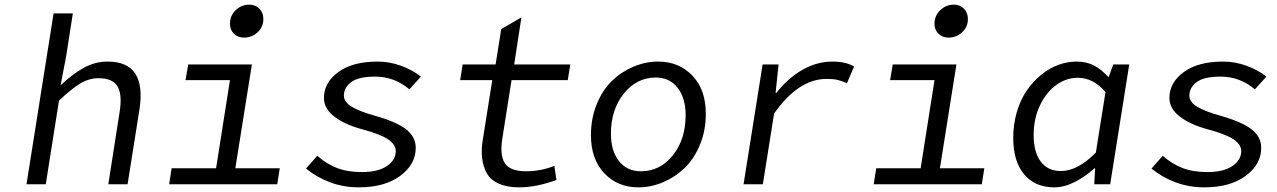

<svg xmlns="http://www.w3.org/2000/svg" viewBox="-20 -784 5436 817"><path d="M92.8 0 208 -727.1H290L261.2 -543L237.8 -420.9Q288.6 -469.2 336.7 -495.6Q384.8 -522 438 -522Q605.5 -522 573.2 -316.9L522.9 0H440.9L488.8 -306.2Q501 -380.9 480.2 -416Q459.5 -451.2 399.9 -451.2Q358.9 -451.2 322.5 -429.4Q286.1 -407.7 231 -356L174.8 0Z M1018.6 -624Q992.2 -624 975.3 -640.4Q958.5 -656.7 958.5 -683.1Q958.5 -717.3 982.9 -740.7Q1007.3 -764.2 1040.5 -764.2Q1066.9 -764.2 1083.7 -747.1Q1100.6 -730 1100.6 -703.1Q1100.6 -669.4 1076.2 -646.7Q1051.8 -624 1018.6 -624ZM699.7 0 710.4 -67.9H899.4L958.5 -442.9H769.5L780.8 -509.8H1051.8L981.4 -67.9H1170.4L1159.7 0Z M1507.3 13.2Q1440.4 13.2 1382.6 -9Q1324.7 -31.2 1282.2 -66.9L1330.1 -121.1Q1368.7 -86.9 1413.6 -69.3Q1458.5 -51.8 1520 -51.8Q1588.4 -51.8 1626.2 -77.4Q1664.1 -103 1664.1 -141.1Q1664.1 -168.9 1631.1 -191.2Q1598.1 -213.4 1521 -233.9Q1448.2 -253.4 1403.3 -287.4Q1358.4 -321.3 1358.4 -367.2Q1358.4 -432.6 1419.4 -477.3Q1480.5 -522 1586.4 -522Q1638.2 -522 1687.3 -503.9Q1736.3 -485.8 1771 -458L1722.2 -403.8Q1658.2 -458 1576.2 -458Q1505.4 -458 1474.4 -434.6Q1443.4 -411.1 1443.4 -377Q1443.4 -349.6 1477.5 -329.3Q1511.7 -309.1 1577.1 -291Q1665.5 -266.1 1707.3 -234.4Q1749 -202.6 1749 -154.8Q1749 -84.5 1682.9 -35.6Q1616.7 13.2 1507.3 13.2Z M2189.9 13.2Q2138.2 13.2 2103.5 -2Q2068.8 -17.1 2052.5 -44.9Q2036.1 -72.8 2031.5 -111.3Q2026.9 -149.9 2035.6 -196.8L2074.7 -442.9H1938L1948.7 -509.8H2088.9L2112.8 -660.2L2198.7 -710L2168 -509.8H2406.7L2396 -442.9H2156.7L2117.7 -195.8Q2106 -124 2128.2 -89.6Q2150.4 -55.2 2218.8 -55.2Q2280.3 -55.2 2338.9 -78.1L2347.7 -18.1Q2261.7 13.2 2189.9 13.2Z M2696.3 13.2Q2608.4 13.2 2551.5 -46.6Q2494.6 -106.4 2494.6 -209Q2494.6 -280.3 2519 -340.3Q2543.5 -400.4 2583.7 -439.5Q2624 -478.5 2675.3 -500.2Q2726.6 -522 2781.2 -522Q2868.7 -522 2926 -462.4Q2983.4 -402.8 2983.4 -299.8Q2983.4 -229 2958.7 -168.9Q2934.1 -108.9 2893.8 -69.8Q2853.5 -30.8 2802 -8.8Q2750.5 13.2 2696.3 13.2ZM2707.5 -55.2Q2788.6 -55.2 2843 -123Q2897.5 -190.9 2897.5 -293.9Q2897.5 -366.2 2863.5 -410.2Q2829.6 -454.1 2770.5 -454.1Q2689.5 -454.1 2634.5 -385.7Q2579.6 -317.4 2579.6 -214.8Q2579.6 -142.1 2613.8 -98.6Q2647.9 -55.2 2707.5 -55.2Z M3144 0 3225.1 -509.8H3293L3280.3 -388.2H3283.2Q3332 -451.2 3394 -486.6Q3456.1 -522 3522 -522Q3579.1 -522 3614.3 -501L3584 -430.2Q3558.1 -440.9 3541.3 -444.6Q3524.4 -448.2 3497.1 -448.2Q3377.4 -448.2 3273.9 -300.8L3226.1 0Z M4016.6 -624Q3990.2 -624 3973.4 -640.4Q3956.5 -656.7 3956.5 -683.1Q3956.5 -717.3 3981 -740.7Q4005.4 -764.2 4038.6 -764.2Q4064.9 -764.2 4081.8 -747.1Q4098.6 -730 4098.6 -703.1Q4098.6 -669.4 4074.2 -646.7Q4049.8 -624 4016.6 -624ZM3697.8 0 3708.5 -67.9H3897.5L3956.5 -442.9H3767.6L3778.8 -509.8H4049.8L3979.5 -67.9H4168.5L4157.7 0Z M4466.3 13.2Q4384.3 13.2 4337.9 -42.2Q4291.5 -97.7 4291.5 -196.8Q4291.5 -255.4 4306.9 -307.6Q4322.3 -359.9 4348.9 -398.4Q4375.5 -437 4409.9 -465.3Q4444.3 -493.7 4483.2 -507.8Q4522 -522 4561 -522Q4603 -522 4635 -505.4Q4667 -488.8 4697.3 -455.1L4717.3 -509.8H4785.2L4704.1 0H4636.2L4640.1 -67.9H4637.2Q4598.6 -32.7 4553.7 -9.8Q4508.8 13.2 4466.3 13.2ZM4494.1 -56.2Q4565.9 -56.2 4643.1 -134.8L4684.1 -392.1Q4632.3 -453.1 4566.4 -453.1Q4518.1 -453.1 4475.3 -422.9Q4432.6 -392.6 4405.5 -335.9Q4378.4 -279.3 4378.4 -209Q4378.4 -137.2 4408.4 -96.7Q4438.5 -56.2 4494.1 -56.2Z M5105 13.2Q5038.1 13.2 4980.2 -9Q4922.4 -31.2 4879.9 -66.9L4927.7 -121.1Q4966.3 -86.9 5011.2 -69.3Q5056.2 -51.8 5117.7 -51.8Q5186 -51.8 5223.9 -77.4Q5261.7 -103 5261.7 -141.1Q5261.7 -168.9 5228.8 -191.2Q5195.8 -213.4 5118.7 -233.9Q5045.9 -253.4 5001 -287.4Q4956.1 -321.3 4956.1 -367.2Q4956.1 -432.6 5017.1 -477.3Q5078.1 -522 5184.1 -522Q5235.8 -522 5284.9 -503.9Q5334 -485.8 5368.7 -458L5319.8 -403.8Q5255.9 -458 5173.8 -458Q5103 -458 5072 -434.6Q5041 -411.1 5041 -377Q5041 -349.6 5075.2 -329.3Q5109.4 -309.1 5174.8 -291Q5263.2 -266.1 5304.9 -234.4Q5346.7 -202.6 5346.7 -154.8Q5346.7 -84.5 5280.5 -35.6Q5214.4 13.2 5105 13.2Z"/></svg>

Font: Office Code Pro Italic
Style: Regular
Weight: 400
Italic angle: -9°
Designer: Nathan Rutzky & Paul D. Hunt
Foundry: Adobe Systems Incorporated
Version: Version 1.004;PS 001.004;hotconv 1.0.70;makeotf.lib2.5.58329